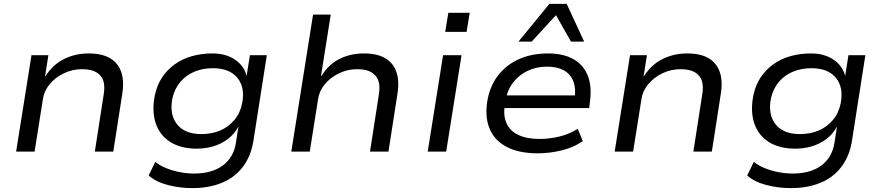

<svg xmlns="http://www.w3.org/2000/svg" viewBox="-20 -780 4536 988"><path d="M63 0 142 -496H229L212 -388H214Q252 -448 310 -476.5Q368 -505 436 -505Q504 -505 545.5 -481Q587 -457 603.5 -410.5Q620 -364 609 -296L563 0H468L513 -290Q521 -334 512 -363Q503 -392 476 -408Q449 -424 402 -424Q352 -424 308 -402.5Q264 -381 235.5 -346.5Q207 -312 201 -271L158 0Z M969 188Q905 188 843.5 172Q782 156 745 123L779 53Q804 73 837 86Q870 99 906.5 106Q943 113 979 113Q1070 113 1126 72Q1182 31 1194 -45L1207 -129Q1187 -91 1153.5 -65.5Q1120 -40 1079 -27.5Q1038 -15 993 -15Q910 -15 856 -49.5Q802 -84 781.5 -145Q761 -206 776 -286Q787 -341 814 -381.5Q841 -422 880.5 -450Q920 -478 969 -491.5Q1018 -505 1074 -505Q1143 -505 1190 -472.5Q1237 -440 1249 -389L1266 -496H1353L1284 -55Q1271 25 1229 79.5Q1187 134 1121 161Q1055 188 969 188ZM1016 -90Q1069 -90 1112 -108Q1155 -126 1185.5 -162Q1216 -198 1226 -248Q1242 -330 1201.5 -379.5Q1161 -429 1075 -429Q1023 -429 980 -411Q937 -393 907.5 -358Q878 -323 867 -273Q851 -191 891 -140.5Q931 -90 1016 -90Z M1479 0 1591 -705H1682L1632 -390H1635Q1671 -449 1727.5 -477Q1784 -505 1852 -505Q1920 -505 1961.5 -481Q2003 -457 2019.5 -410.5Q2036 -364 2025 -296L1979 0H1884L1929 -290Q1937 -334 1927.5 -363Q1918 -392 1891.5 -408Q1865 -424 1818 -424Q1768 -424 1724 -402.5Q1680 -381 1651.5 -346.5Q1623 -312 1617 -271L1574 0Z M2271 -616 2287 -714H2397L2381 -616ZM2181 0 2260 -496H2355L2276 0Z M2748 9Q2649 9 2585.5 -25Q2522 -59 2497.5 -122.5Q2473 -186 2490 -273Q2505 -345 2547 -397Q2589 -449 2653.5 -477Q2718 -505 2800 -505Q2879 -505 2931 -475.5Q2983 -446 3005 -389.5Q3027 -333 3015 -251L3012 -224H2553L2563 -289H2962L2936 -266Q2945 -323 2930.5 -361Q2916 -399 2881.5 -418Q2847 -437 2795 -437Q2741 -437 2696 -416Q2651 -395 2620.5 -355.5Q2590 -316 2581 -261L2579 -249Q2568 -189 2585.5 -148Q2603 -107 2646.5 -86Q2690 -65 2757 -65Q2806 -65 2857 -77Q2908 -89 2953 -117L2979 -54Q2934 -22 2871.5 -6.5Q2809 9 2748 9ZM2648 -566 2807 -760H2896L2986 -566H2918L2841 -702L2716 -566Z M3143 0 3222 -496H3309L3292 -388H3294Q3332 -448 3390 -476.5Q3448 -505 3516 -505Q3584 -505 3625.5 -481Q3667 -457 3683.5 -410.5Q3700 -364 3689 -296L3643 0H3548L3593 -290Q3601 -334 3592 -363Q3583 -392 3556 -408Q3529 -424 3482 -424Q3432 -424 3388 -402.5Q3344 -381 3315.5 -346.5Q3287 -312 3281 -271L3238 0Z M4049 188Q3985 188 3923.5 172Q3862 156 3825 123L3859 53Q3884 73 3917 86Q3950 99 3986.5 106Q4023 113 4059 113Q4150 113 4206 72Q4262 31 4274 -45L4287 -129Q4267 -91 4233.5 -65.5Q4200 -40 4159 -27.5Q4118 -15 4073 -15Q3990 -15 3936 -49.5Q3882 -84 3861.5 -145Q3841 -206 3856 -286Q3867 -341 3894 -381.5Q3921 -422 3960.5 -450Q4000 -478 4049 -491.5Q4098 -505 4154 -505Q4223 -505 4270 -472.5Q4317 -440 4329 -389L4346 -496H4433L4364 -55Q4351 25 4309 79.5Q4267 134 4201 161Q4135 188 4049 188ZM4096 -90Q4149 -90 4192 -108Q4235 -126 4265.5 -162Q4296 -198 4306 -248Q4322 -330 4281.5 -379.5Q4241 -429 4155 -429Q4103 -429 4060 -411Q4017 -393 3987.5 -358Q3958 -323 3947 -273Q3931 -191 3971 -140.5Q4011 -90 4096 -90Z"/></svg>

Font: Nunito Sans 7pt SemiExpanded
Style: Italic
Weight: 400
Width: 6
Italic angle: -9°
Designer: Vernon Adams
Foundry: Vernon Adams
Version: Version 3.101;gftools[0.9.27]